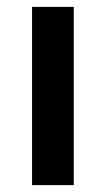

<svg xmlns="http://www.w3.org/2000/svg" viewBox="-20 -537 305 557"><path d="M194 -517H73V0H194Z"/></svg>

Font: United Sans SemiBold
Style: Regular
Weight: 600
Designer: Pablo Impallari, Rodrigo Fuenzalida (Modified by Dan O. Williams)
Version: Version 1.000;PS 001.000;hotconv 1.0.88;makeotf.lib2.5.64775